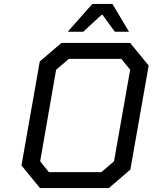

<svg xmlns="http://www.w3.org/2000/svg" viewBox="-20 -955 775 975"><path d="M324 -794 449 -935H551L635 -794H563L501 -879H495L403 -794ZM183 0 89 -115 182 -643 292 -737H641L735 -622L642 -94L533 0ZM228 -81H495L559 -136L641 -601L596 -656H330L265 -601L184 -136Z"/></svg>

Font: Tomorrow
Style: Italic
Weight: 400
Italic angle: -10°
Designer: Tony de Marco, Monica Rizzolli
Foundry: Just in Type
Version: Version 2.002